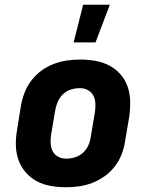

<svg xmlns="http://www.w3.org/2000/svg" viewBox="-20 -778 640 806"><path d="M257 8Q224 8 192.5 2.5Q161 -3 134 -17.5Q107 -32 87 -55.5Q67 -79 57 -108Q47 -137 46.5 -169.5Q46 -202 52 -235L68 -335Q73 -363 83.5 -390Q94 -417 112 -440.5Q130 -464 154 -481.5Q178 -499 205.5 -509.5Q233 -520 260.5 -524Q288 -528 316 -528Q349 -528 380.5 -522.5Q412 -517 439.5 -502.5Q467 -488 487 -464.5Q507 -441 516.5 -412Q526 -383 526.5 -350.5Q527 -318 522 -285L505 -185Q501 -157 490.5 -130Q480 -103 462 -79.5Q444 -56 419.5 -38.5Q395 -21 368 -10.5Q341 0 313 4Q285 8 257 8ZM257 -112Q276 -112 294.5 -117.5Q313 -123 328 -136.5Q343 -150 351 -168Q359 -186 361 -204L378 -304Q381 -323 380.5 -341.5Q380 -360 372.5 -375.5Q365 -391 349.5 -399.5Q334 -408 316 -408Q297 -408 278.5 -402.5Q260 -397 245.5 -383.5Q231 -370 223 -352Q215 -334 212 -316L195 -216Q192 -197 192.5 -178.5Q193 -160 200.5 -144.5Q208 -129 223.5 -120.5Q239 -112 257 -112ZM289 -600 329 -758H441L381 -600Z"/></svg>

Font: Iosevka Aile Heavy Oblique
Style: Regular
Weight: 900
Italic angle: -9°
Designer: Belleve Invis
Foundry: Belleve Invis
Version: Version 31.1.0; ttfautohint (v1.8.4)